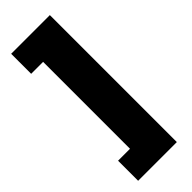

<svg xmlns="http://www.w3.org/2000/svg" viewBox="-293 -802 971 971"><g transform="rotate(-45 192.5 -317.0)"><path d="M39.6 137.2V-6.3H125V-627.9H39.6V-771H316.4V137.2Z"/></g></svg>

Font: Inter 16pt Black
Style: Regular
Weight: 900
Version: Version 4.001;git-66647c0bb